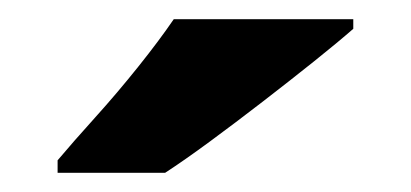

<svg xmlns="http://www.w3.org/2000/svg" viewBox="-20 -786 428 200"><path d="M348 -756Q332 -742 307 -722Q282 -702 253.5 -680Q225 -658 198.5 -638.5Q172 -619 152 -606H40V-619Q56 -638 79 -663.5Q102 -689 124 -716.5Q146 -744 161 -766H348Z"/></svg>

Font: Noto Sans Gujarati ExtraBold
Style: Regular
Weight: 800
Designer: Jelle Bosma - Monotype Design Team, Universal Thirst
Foundry: Monotype Imaging Inc.
Version: Version 2.106; ttfautohint (v1.8.4.7-5d5b)